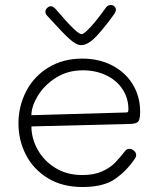

<svg xmlns="http://www.w3.org/2000/svg" viewBox="-20 -748 640 770"><path d="M54 -253Q54 -322 85 -382Q116 -442 174.5 -477.5Q233 -513 310 -513Q377 -513 430 -485.5Q483 -458 512.5 -409.5Q542 -361 542 -300Q542 -272 535.5 -262Q529 -252 504 -251L106 -241Q106 -193 131 -148Q156 -103 202 -74.5Q248 -46 310 -46Q357 -46 389 -60.5Q421 -75 439.5 -93.5Q458 -112 483 -144Q488 -151 499 -151Q509 -151 517.5 -143.5Q526 -136 526 -126Q526 -118 519 -109Q487 -62 441 -30Q395 2 311 2Q229 2 171 -34Q113 -70 83.5 -128Q54 -186 54 -253ZM487 -297Q492 -297 493.5 -300Q495 -303 495 -310Q495 -354 471.5 -390Q448 -426 406 -446Q364 -466 312 -466Q251 -466 204 -436Q157 -406 131.5 -363.5Q106 -321 106 -286ZM445 -708Q445 -703 439 -693Q399 -637 366 -602Q333 -567 305 -567Q286 -567 258.5 -592Q231 -617 195 -657L170 -684Q162 -692 162 -701Q162 -709 169 -716Q176 -723 184 -723Q195 -723 209 -705Q289 -611 307 -611Q317 -611 344 -640.5Q371 -670 405 -718Q413 -728 425 -728Q433 -728 439 -722Q445 -716 445 -708Z"/></svg>

Font: Mali Light
Style: Regular
Weight: 300
Designer: Kitiyaporn Chalermlarp | Katatrad Aksorn Co.,Ltd.
Foundry: Cadson Demak Co.,Ltd.
Version: Version 1.000; ttfautohint (v1.6)